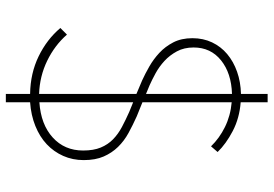

<svg xmlns="http://www.w3.org/2000/svg" viewBox="-156 -686 914 641"><g transform="rotate(90 300.5 -365.0)"><path d="M293 -9Q224 -10 167.5 -37.5Q111 -65 73 -110L95 -132Q131 -91 182.5 -66Q234 -41 293 -39V-364L248 -383Q226 -393 201.5 -407Q177 -421 156 -440.5Q135 -460 121 -487Q107 -514 107 -551Q107 -587 121 -616.5Q135 -646 160 -667Q185 -688 219 -700Q253 -712 293 -713V-802H321V-712Q374 -708 417 -685.5Q460 -663 487 -635L468 -613Q441 -641 403.5 -659.5Q366 -678 321 -682V-384L368 -365Q397 -352 423.5 -337.5Q450 -323 470 -302.5Q490 -282 502 -254.5Q514 -227 514 -188Q514 -151 500 -119.5Q486 -88 461 -64.5Q436 -41 400 -26.5Q364 -12 321 -9V72H293ZM321 -353V-40Q395 -45 438.5 -84.5Q482 -124 482 -186Q482 -221 472 -245Q462 -269 444.5 -286Q427 -303 403.5 -315.5Q380 -328 353 -340ZM138 -555Q138 -523 151 -499Q164 -475 183 -457.5Q202 -440 224 -428Q246 -416 264 -408L293 -396V-683Q224 -681 181 -646.5Q138 -612 138 -555Z"/></g></svg>

Font: SpoqaHanSansJP-Thin
Style: Regular
Weight: 250
Designer: [Source Han Sans]
Ryoko NISHIZUKA  (kana & ideographs); Paul D. Hunt (Latin, Greek & Cyrillic); Wenlong ZHANG  (bopomofo
Foundry: Spoqa (http://bi.spoqa.com)
Version: Version 1.002.20150607